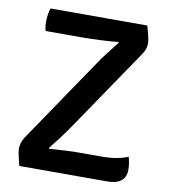

<svg xmlns="http://www.w3.org/2000/svg" viewBox="-78 -750 722 817"><g transform="rotate(10 283.0 -341.5)"><path d="M307.5 -485.5Q322.5 -508.5 344 -536.2Q365.5 -564 386 -590L383 -593Q370 -591 348.8 -589.5Q327.5 -588 304.2 -587Q281 -586 260.2 -585.5Q239.5 -585 227.5 -585H70.5Q67.5 -595.5 66.5 -605.2Q65.5 -615 65.5 -625Q65.5 -640 67.8 -654Q70 -668 74.5 -683H492.5Q500.5 -656.5 503.8 -642.2Q507 -628 508 -620.8Q509 -613.5 509 -608.5Q509 -598 505.8 -586.5Q502.5 -575 494.5 -563L249 -201.5Q233.5 -178.5 211.8 -149.8Q190 -121 170.5 -97L173.5 -94Q205.5 -96.5 240.2 -98.2Q275 -100 300 -100H394.5Q433.5 -100 462.5 -105.2Q491.5 -110.5 511.5 -119.5Q515 -108 517.5 -93.5Q520 -79 520 -64.5Q520 -32.5 499.5 -16.2Q479 0 440 0H60Q53.5 -25.5 50.5 -39.5Q47.5 -53.5 46.5 -60.5Q45.5 -67.5 45.5 -73Q45.5 -84.5 49.2 -97.2Q53 -110 60.5 -121.5Z"/></g></svg>

Font: Signika Light Medium
Style: Regular
Weight: 500
Version: Version 2.003;gftools[0.9.32]